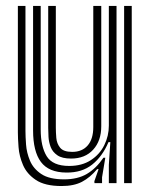

<svg xmlns="http://www.w3.org/2000/svg" viewBox="-20 -620 510 650"><path d="M188.5 9.8Q132 9.8 101.4 -10.8Q70.8 -31.2 57.9 -61.4Q45 -91.5 42.8 -121.8Q40.5 -152 40.5 -171.8V-600H66.2V-176.8Q66.2 -158 68.2 -130.5Q70.2 -103 81.5 -76Q92.8 -49 119.8 -30.9Q146.8 -12.8 197 -12.8Q242.8 -12.8 274.1 -31.2Q305.5 -49.8 330.2 -86H336.5L325.5 -19.8V0H299.8L299.5 -6.5L313.8 -47.5H309Q284.8 -18.8 257.5 -4.5Q230.2 9.8 188.5 9.8ZM400.2 0V-600H426V0ZM220.5 -83.2Q190.2 -83.2 174.1 -94.4Q158 -105.5 151.6 -122.2Q145.2 -139 144.2 -156.5Q143.2 -174 143.2 -186.8V-600H169V-188.2Q169 -172.5 170.6 -153.2Q172.2 -134 183.6 -119.9Q195 -105.8 224.5 -105.8Q258 -105.8 276.9 -127.6Q295.8 -149.5 295.8 -189.8V-600H322.8V-192.5Q322.8 -143.5 295.5 -113.4Q268.2 -83.2 220.5 -83.2ZM204.5 -35.8Q145 -36.2 118.5 -71.8Q92 -107.2 92 -178.5V-600H117.8V-181.8Q117.8 -124 138.1 -91.1Q158.5 -58.2 214.2 -58.2Q257.5 -58.2 287.5 -77.8Q317.5 -97.2 333 -128.5Q348.5 -159.8 348.5 -194.8V-600H374.5V0H348.5V-62L353.5 -138.8H347.2Q326.8 -90.5 292.1 -62.9Q257.5 -35.2 204.5 -35.8Z"/></svg>

Font: Big Shoulders Inline Display ExtraBold
Style: Regular
Weight: 800
Designer: Patric King
Foundry: XO Type Co
Version: Version 1.000